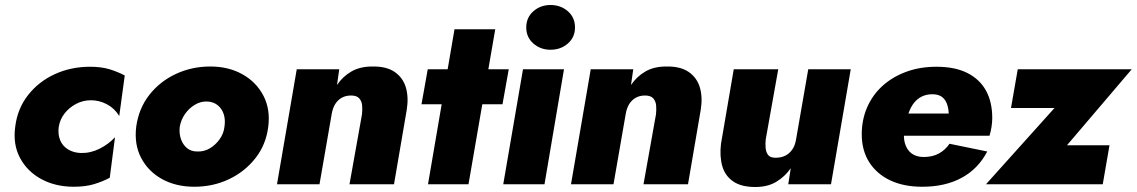

<svg xmlns="http://www.w3.org/2000/svg" viewBox="-20 -737 4547 768"><path d="M215 -230Q220 -260 238.5 -283.5Q257 -307 284.5 -321.5Q312 -336 344 -336Q377 -336 407.5 -320Q438 -304 457 -273L479 -435Q451 -450 418 -460Q385 -470 340 -470Q264 -470 199.5 -440.5Q135 -411 92.5 -357Q50 -303 41 -231Q31 -160 60 -105.5Q89 -51 145.5 -20.5Q202 10 275 10Q322 10 356.5 -0.5Q391 -11 419 -26L440 -188Q414 -160 378 -142Q342 -124 303 -125Q274 -126 252 -139.5Q230 -153 220.5 -176.5Q211 -200 215 -230Z M525 -231Q516 -160 544.5 -105.5Q573 -51 628.5 -20.5Q684 10 757 10Q832 10 895.5 -20Q959 -50 1001.5 -104Q1044 -158 1053 -230Q1062 -300 1033.5 -354.5Q1005 -409 949.5 -440Q894 -471 821 -471Q747 -471 683 -441Q619 -411 577 -357Q535 -303 525 -231ZM699 -230Q704 -258 720 -281Q736 -304 759.5 -318Q783 -332 808 -331Q834 -330 851 -316Q868 -302 875 -280Q882 -258 878 -231Q875 -203 858.5 -180Q842 -157 819 -143.5Q796 -130 769 -131Q744 -131 727.5 -145Q711 -159 703.5 -181.5Q696 -204 699 -230Z M1428 -280 1378 0H1556L1607 -298Q1615 -348 1603.5 -387Q1592 -426 1559 -449Q1526 -472 1469 -471Q1420 -471 1385.5 -451Q1351 -431 1328 -397L1337 -460H1167L1088 0H1258L1307 -282Q1311 -305 1321 -321Q1331 -337 1347 -346Q1363 -355 1384 -355Q1407 -355 1417 -343.5Q1427 -332 1428.5 -315.5Q1430 -299 1428 -280Z M1691 -460 1666 -320H1990L2015 -460ZM1798 -620 1692 0H1854L1961 -620Z M2085 -627Q2085 -588 2113.5 -563Q2142 -538 2182 -538Q2223 -538 2251.5 -563Q2280 -588 2280 -627Q2280 -667 2251.5 -692Q2223 -717 2182 -717Q2142 -717 2113.5 -692Q2085 -667 2085 -627ZM2072 -460 1993 0H2158L2236 -460Z M2604 -280 2554 0H2732L2783 -298Q2791 -348 2779.5 -387Q2768 -426 2735 -449Q2702 -472 2645 -471Q2596 -471 2561.5 -451Q2527 -431 2504 -397L2513 -460H2343L2264 0H2434L2483 -282Q2487 -305 2497 -321Q2507 -337 2523 -346Q2539 -355 2560 -355Q2583 -355 2593 -343.5Q2603 -332 2604.5 -315.5Q2606 -299 2604 -280Z M3043 -180 3093 -460H2915L2864 -162Q2858 -112 2869 -73Q2880 -34 2912.5 -11.5Q2945 11 3001 11Q3051 11 3085.5 -10Q3120 -31 3143 -64L3133 0H3304L3383 -460H3213L3164 -178Q3160 -154 3148.5 -138Q3137 -122 3120.5 -114Q3104 -106 3082 -106Q3061 -106 3052.5 -117Q3044 -128 3042.5 -145Q3041 -162 3043 -180Z M3669 10Q3761 10 3827 -26Q3893 -62 3929 -131L3778 -162Q3761 -137 3735.5 -123Q3710 -109 3675 -109Q3645 -109 3626 -123.5Q3607 -138 3599.5 -164.5Q3592 -191 3599 -225Q3605 -259 3614 -284Q3623 -309 3636 -325.5Q3649 -342 3667.5 -351Q3686 -360 3709 -360Q3733 -360 3747 -350Q3761 -340 3768 -321Q3775 -302 3775 -276Q3775 -268 3771 -257Q3767 -246 3761 -237L3798 -283H3511V-194H3938Q3943 -210 3946 -229Q3949 -248 3949 -265Q3949 -329 3924 -374.5Q3899 -420 3849.5 -445Q3800 -470 3726 -470Q3659 -470 3604 -449.5Q3549 -429 3509.5 -393Q3470 -357 3448.5 -307.5Q3427 -258 3427 -200Q3427 -135 3457 -88Q3487 -41 3541 -15.5Q3595 10 3669 10Z M4198 -305 3924 0H4391L4418 -156H4248L4507 -460H4051L4024 -305Z"/></svg>

Font: Jost ExtraBold
Style: Italic
Weight: 800
Italic angle: -5°
Version: Version 3.710